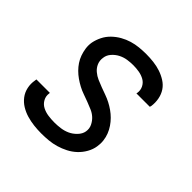

<svg xmlns="http://www.w3.org/2000/svg" viewBox="-145 -655 789 789"><g transform="rotate(45 250.0 -260.0)"><path d="M199 8Q177 8 155.5 5.5Q134 3 113.5 -3Q93 -9 75 -20Q57 -31 44.5 -47.5Q32 -64 27.5 -85Q23 -106 27 -128L28 -135H106V-132Q103 -114 111.5 -98.5Q120 -83 135.5 -75Q151 -67 169 -64.5Q187 -62 206 -62Q223 -62 241 -64.5Q259 -67 275.5 -74.5Q292 -82 306 -96.5Q320 -111 323 -128Q326 -146 318.5 -161.5Q311 -177 299 -188Q287 -199 271.5 -205.5Q256 -212 240.5 -218Q225 -224 209 -229.5Q193 -235 178 -243Q163 -251 149.5 -260.5Q136 -270 124.5 -281.5Q113 -293 104 -306.5Q95 -320 89.5 -335.5Q84 -351 81.5 -368Q79 -385 82 -403Q86 -423 95.5 -442Q105 -461 120.5 -476Q136 -491 154.5 -501.5Q173 -512 193 -518Q213 -524 233.5 -526Q254 -528 274 -528Q295 -528 316.5 -525.5Q338 -523 357.5 -516.5Q377 -510 394.5 -499Q412 -488 423 -471.5Q434 -455 438 -434Q442 -413 439 -392L437 -385H359L360 -388Q363 -406 355.5 -421Q348 -436 334 -444Q320 -452 303 -455Q286 -458 268 -458Q252 -458 235 -455.5Q218 -453 202 -445Q186 -437 173.5 -423Q161 -409 159 -392Q156 -374 162.5 -358.5Q169 -343 182 -332Q195 -321 210 -314.5Q225 -308 241 -302Q257 -296 272.5 -290.5Q288 -285 302.5 -277.5Q317 -270 330.5 -260.5Q344 -251 355.5 -239.5Q367 -228 376.5 -214Q386 -200 392 -184.5Q398 -169 400 -152Q402 -135 399 -117Q396 -97 385 -77.5Q374 -58 358 -43Q342 -28 322.5 -18Q303 -8 282.5 -2Q262 4 241 6Q220 8 199 8Z"/></g></svg>

Font: Iosevka
Style: Italic
Weight: 400
Italic angle: -9°
Monospace: yes
Designer: Belleve Invis
Foundry: Belleve Invis
Version: Version 32.5.0; ttfautohint (v1.8.4)